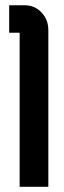

<svg xmlns="http://www.w3.org/2000/svg" viewBox="-20 -715 245 735"><path d="M15.1 -694.8H75.2Q112.8 -694.8 138.7 -667.5Q165 -639.6 165 -600.1V0H55.2V-589.8H15.1Z"/></svg>

Font: Horta
Style: Regular
Weight: 600
Width: 3
Version: Version 0.11